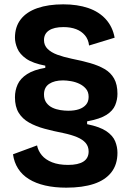

<svg xmlns="http://www.w3.org/2000/svg" viewBox="-20 -695 600 886"><path d="M286 171Q232 171 188.5 161Q145 151 113.5 131.5Q82 112 63.5 83Q45 54 40 17L151 -24Q156 1 173 21.5Q190 42 220.5 54Q251 66 294 66Q341 66 365 50.5Q389 35 389 4Q389 -19 375.5 -35Q362 -51 336 -62Q310 -73 272 -81Q226 -90 185.5 -101Q145 -112 114 -129.5Q83 -147 66 -175Q49 -203 49 -246Q49 -278 61.5 -305.5Q74 -333 105 -353Q136 -373 189 -382V-392Q131 -403 101 -424Q71 -445 60 -471.5Q49 -498 49 -521Q49 -571 75.5 -605.5Q102 -640 152.5 -657.5Q203 -675 272 -675Q337 -675 387 -658Q437 -641 468.5 -606Q500 -571 509 -521L391 -485Q388 -513 372 -532Q356 -551 331 -560.5Q306 -570 273 -570Q229 -570 206 -554.5Q183 -539 183 -510Q183 -486 199.5 -469.5Q216 -453 244.5 -442.5Q273 -432 311 -424Q357 -415 395.5 -404Q434 -393 462.5 -376.5Q491 -360 506.5 -332.5Q522 -305 522 -262Q522 -235 511.5 -209.5Q501 -184 471.5 -165Q442 -146 382 -135V-122Q441 -110 471 -89.5Q501 -69 511.5 -43Q522 -17 522 10Q522 64 494 100Q466 136 413.5 153.5Q361 171 286 171ZM295 -184Q324 -184 344.5 -191Q365 -198 377 -212Q389 -226 389 -248Q389 -271 376.5 -285.5Q364 -300 346 -308.5Q328 -317 307.5 -320.5Q287 -324 271 -324Q231 -324 207 -308Q183 -292 183 -259Q183 -236 194 -221Q205 -206 222 -198Q239 -190 258.5 -187Q278 -184 295 -184Z"/></svg>

Font: Bricolage Grotesque 24pt
Style: Bold
Weight: 700
Designer: Mathieu Triay
Foundry: Atelier Triay
Version: Version 1.001;gftools[0.9.33.dev8+g029e19f]